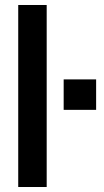

<svg xmlns="http://www.w3.org/2000/svg" viewBox="-20 -749 416 769"><path d="M53 0V-729H167V0ZM235 -309V-431H365V-309Z"/></svg>

Font: Hubot Sans Medium
Style: Regular
Weight: 500
Designer: Deni Anggara
Foundry: GitHub, Inc., Subsidiary of Microsoft Corporation
Version: Version 2.000